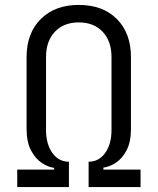

<svg xmlns="http://www.w3.org/2000/svg" viewBox="-20 -760 640 780"><path d="M50 0V-71H200V-78Q176 -81 150 -98Q124 -115 106 -149Q88 -183 88 -236V-528Q88 -625 145.5 -682.5Q203 -740 300 -740Q398 -740 455 -682.5Q512 -625 512 -528V-236Q512 -183 494 -149Q476 -115 450 -98.5Q424 -82 400 -79V-71H551V0H340V-103Q382 -103 407.5 -139Q433 -175 433 -232V-528Q433 -593 397 -631Q361 -669 300 -669Q239 -669 203 -631Q167 -593 167 -528V-232Q167 -175 192.5 -139Q218 -103 260 -103V0Z"/></svg>

Font: JetBrains Mono NL Light
Style: Regular
Weight: 300
Monospace: yes
Designer: Philipp Nurullin, Konstantin Bulenkov
Foundry: JetBrains
Version: Version 2.305; ttfautohint (v1.8.4.7-5d5b)